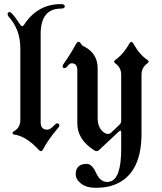

<svg xmlns="http://www.w3.org/2000/svg" viewBox="-20 -727 789 936"><path d="M17.1 -658.7Q17.1 -668 27.3 -668Q38.6 -668 77.6 -607.9Q83 -599.6 88.1 -599.6Q93.3 -599.6 97.7 -606.9Q163.1 -707 277.3 -707Q295.9 -707 295.9 -696Q295.9 -685.1 277.3 -685.1Q178.2 -685.1 178.2 -561V-129.9Q178.2 -94.7 211.9 -94.7Q224.6 -94.7 247.1 -118.7Q253.4 -125.5 258.3 -125.5Q269.5 -125.5 269.5 -115.2Q269.5 -110.8 263.7 -104Q212.9 -44.4 189 2.9Q185.5 9.8 180.2 9.8Q174.8 9.8 168.5 2.9Q106 -64 49.8 -70.8Q41.5 -71.8 41.5 -77.6Q41.5 -83.5 46.9 -86.4Q79.1 -104 79.1 -142.6V-492.2Q79.1 -582.5 22.5 -645.5Q17.1 -650.9 17.1 -658.7Z M285.2 -404.8Q285.2 -409.2 293 -419.9Q320.8 -458.5 351.6 -514.2Q356.4 -522.9 363.3 -522.9Q370.1 -522.9 374 -514.6Q377.9 -506.3 389.6 -500.5Q456.1 -467.3 456.1 -393.6V-151.4Q456.1 -103 486.8 -81.1Q496.6 -74.2 505.9 -74.2Q515.1 -74.2 522.9 -81.5L563 -119.6Q570.8 -127 570.8 -138.2V-363.3Q570.8 -397.5 541.5 -418.5Q536.1 -422.4 536.1 -426.3Q536.1 -430.2 542.5 -435.1Q582.5 -463.9 610.4 -514.2Q615.2 -522.9 620.1 -522.9Q625 -522.9 630.4 -514.2Q659.2 -461.9 698.2 -435.1Q704.6 -430.7 704.6 -426.8Q704.6 -422.9 699.2 -418.5Q669.9 -397.9 669.9 -363.3V-76.2Q669.9 136.7 519.5 179.7Q488.8 188.5 445.1 188.5Q401.4 188.5 375.2 168Q349.1 147.5 349.1 122.3Q349.1 97.2 362.8 84.5Q376.5 71.8 402.6 71.8Q428.7 71.8 448.5 116Q468.3 160.2 503.4 160.2Q508.3 160.2 515.6 158.2Q570.8 145.5 570.8 -1V-80.1Q570.8 -90.3 567.6 -90.3Q564.5 -90.3 559.6 -85.9L462.4 4.9Q457 9.8 451.2 9.8Q445.3 9.8 439.9 6.3Q356.9 -46.4 356.9 -125V-384.8Q356.9 -418.5 329.1 -418.5Q319.3 -418.5 311 -406.7Q302.7 -395 293.9 -395Q285.2 -395 285.2 -404.8Z"/></svg>

Font: UnifrakturMaguntia21
Style: Book
Weight: 400
Designer: j. 'mach' wust, Gerrit Ansmann, Georg Duffner, based on a font by Peter Wiegel, original typeface by Carl Albert Fahrenw
Version: Version 2017-03-19